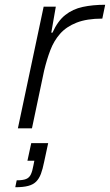

<svg xmlns="http://www.w3.org/2000/svg" viewBox="-20 -538 461 805"><path d="M55 0 163 -510H214L195 -401H200Q222 -450 253.5 -475Q285 -500 327 -509Q369 -518 421 -518L409 -460Q344 -460 301 -443Q258 -426 232 -396.5Q206 -367 191 -327.5Q176 -288 165 -242L114 0ZM44 247 50 218Q76 218 89.5 212.5Q103 207 109.5 193Q116 179 120 156L124 136H95L111 62H182L165 141Q159 171 151.5 191Q144 211 131.5 223.5Q119 236 98 241.5Q77 247 44 247Z"/></svg>

Font: Saira Expanded Light
Style: Italic
Weight: 300
Width: 7
Italic angle: -12°
Designer: Hector Gatti with collaboration of the Omnibus-Type team
Foundry: Omnibus-Type
Version: Version 1.101